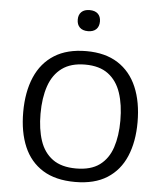

<svg xmlns="http://www.w3.org/2000/svg" viewBox="-62 -1004 915 1068"><g transform="rotate(5 395.5 -470.5)"><path d="M397 9.8Q287.6 9.8 216.6 -34.4Q145.5 -78.6 110.8 -159.9Q76.2 -241.2 76.2 -352.1Q76.2 -465.3 111.8 -548.1Q147.5 -630.9 218.8 -675.8Q290 -720.7 397.5 -720.7Q502.9 -720.7 573.5 -675.5Q644 -630.4 679.4 -547.4Q714.8 -464.4 714.8 -351.1Q714.8 -242.2 680.4 -160.9Q646 -79.6 575.7 -34.9Q505.4 9.8 397 9.8ZM396 -65.4Q478.5 -65.4 527.1 -101.3Q575.7 -137.2 597.2 -201.7Q618.7 -266.1 618.7 -351.6Q618.7 -440.4 596.7 -506.3Q574.7 -572.3 525.9 -608.9Q477.1 -645.5 397 -645.5Q317.4 -645.5 267.8 -609.1Q218.3 -572.8 195.6 -506.8Q172.9 -440.9 172.9 -351.6Q172.9 -266.1 194.3 -201.7Q215.8 -137.2 264.9 -101.3Q314 -65.4 396 -65.4ZM395.5 -832Q365.7 -832 349.6 -847.7Q333.5 -863.3 333.5 -891.6Q333.5 -918.9 349.6 -934.3Q365.7 -949.7 395.5 -949.7Q425.3 -949.7 441.4 -934.3Q457.5 -918.9 457.5 -891.6Q457.5 -863.3 441.4 -847.7Q425.3 -832 395.5 -832Z"/></g></svg>

Font: Comme
Style: Regular
Weight: 400
Designer: Vernon Adams
Foundry: Vernon Adams
Version: Version 1.000;gftools[0.9.27]